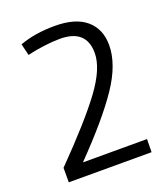

<svg xmlns="http://www.w3.org/2000/svg" viewBox="-131 -804 787 898"><g transform="rotate(-20 262.0 -355.0)"><path d="M470 -65 469 0H57V-72Q225 -243 301.5 -347Q378 -451 378 -527Q378 -645 247 -645Q210 -645 169 -639.5Q128 -634 106 -629L84 -624L70 -682Q146 -710 245 -710Q348 -710 401 -664.5Q454 -619 454 -539Q454 -444 379.5 -333.5Q305 -223 151 -65Z"/></g></svg>

Font: Gudea
Style: Regular
Weight: 400
Designer: Agustina Mingote
Foundry: Agustina Mingote
Version: Version 1.002